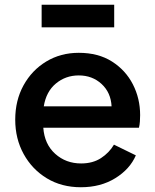

<svg xmlns="http://www.w3.org/2000/svg" viewBox="-20 -775 653 807"><path d="M320 12Q403 12 464.5 -26Q526 -64 551 -122L459 -167Q439 -133 404.5 -110.5Q370 -88 321 -88Q257 -88 212 -128.5Q167 -169 162 -238H564Q567 -250 568 -264Q569 -278 569 -291Q569 -361 538.5 -420.5Q508 -480 450.5 -516.5Q393 -553 311 -553Q235 -553 174.5 -516.5Q114 -480 79 -416.5Q44 -353 44 -272Q44 -192 79.5 -127.5Q115 -63 177 -25.5Q239 12 320 12ZM311 -458Q368 -458 407 -422Q446 -386 449 -328H164Q174 -390 215 -424Q256 -458 311 -458ZM155 -660H460V-755H155Z"/></svg>

Font: Custom Plus Jakarta Sans SemiBold
Style: Regular
Weight: 600
Designer: Gumpita Rahayu & FullSphere
Foundry: Tokotype & FullSphere
Version: Version 1.001;hotconv 1.0.117;makeotfexe 2.5.65602